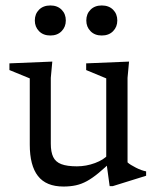

<svg xmlns="http://www.w3.org/2000/svg" viewBox="-20 -673 576 703"><path d="M166 -147Q166 -116.5 174.8 -98.2Q183.5 -80 204.5 -72Q225.5 -64 261.5 -64Q295.5 -64 327.8 -76Q360 -88 375.5 -106L392.5 -86.5Q364 -58.5 341.2 -39.8Q318.5 -21 298.5 -10Q278.5 1 257.8 5.5Q237 10 212.5 10Q149 10 119 -28.5Q89 -67 89 -143.5V-386L14.5 -416.5V-441L171.5 -447.5L166 -388ZM381.5 8.5 369 -82.5V-386L295.5 -416.5V-441L452.5 -447.5L447 -388V-78.5Q451.5 -74 459.8 -69Q468 -64 477.8 -59Q487.5 -54 497.2 -50.5Q507 -47 515 -45.5V-29.5L393 8.5ZM164.5 -543Q138.5 -543 123 -558.8Q107.5 -574.5 107.5 -598Q107.5 -622 123 -637.5Q138.5 -653 164.5 -653Q190 -653 205.5 -637.5Q221 -622 221 -598Q221 -574.5 205.5 -558.8Q190 -543 164.5 -543ZM352.5 -543Q327 -543 311.5 -558.8Q296 -574.5 296 -598Q296 -622 311.5 -637.5Q327 -653 352.5 -653Q378.5 -653 394 -637.5Q409.5 -622 409.5 -598Q409.5 -574.5 394 -558.8Q378.5 -543 352.5 -543Z"/></svg>

Font: Newsreader 16pt 16pt
Style: Regular
Weight: 400
Version: Version 1.003